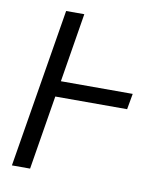

<svg xmlns="http://www.w3.org/2000/svg" viewBox="-82 -805 765 874"><g transform="rotate(10 300.0 -367.5)"><path d="M32 0 153 -735H237L185 -416H517L504 -343H172L116 0Z"/></g></svg>

Font: Iosevka Aile Oblique
Style: Regular
Weight: 400
Italic angle: -9°
Designer: Belleve Invis
Foundry: Belleve Invis
Version: Version 31.1.0; ttfautohint (v1.8.4)